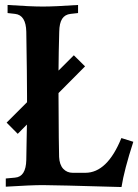

<svg xmlns="http://www.w3.org/2000/svg" viewBox="-20 -754 560 777"><path d="M3.4 1.5V-31.7L41.5 -35.2H41Q85 -38.6 86.4 -106.9Q86.4 -124 87.4 -166Q88.4 -208 88.9 -250Q82 -243.2 69.3 -230.2Q56.6 -217.3 51.8 -212.4L6.8 -257.8L89.4 -340.3V-366.2Q89.4 -439.5 86.4 -625.5Q85 -692.9 41 -697.8L10.7 -701.2V-733.9Q105 -727.5 153.3 -727.5Q201.7 -727.5 295.9 -733.9V-701.2L265.6 -697.8Q242.7 -695.3 231.4 -677.7Q220.2 -660.2 219.7 -625Q217.3 -541 216.8 -468.3L278.8 -530.3L324.2 -485.4L216.8 -377.4V-366.2Q217.8 -152.3 219.2 -119.1Q220.7 -87.4 235.8 -71Q251 -54.7 274.4 -54.7H325.2Q414.1 -54.7 471.2 -195.3L519.5 -180.2Q482.4 -65.9 471.7 2.9Q201.2 -4.9 153.3 -4.9Q106.9 -4.9 3.4 1.5Z"/></svg>

Font: Flanker
Style: Bold
Weight: 700
Designer: Flanker
Foundry: Flanker
Version: Version 2.021